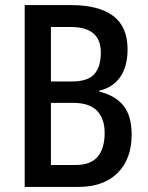

<svg xmlns="http://www.w3.org/2000/svg" viewBox="-20 -734 580 754"><path d="M258 -714Q368 -714 424.5 -671.5Q481 -629 481 -540Q481 -473 452 -431.5Q423 -390 370 -378V-374Q431 -360 464 -320Q497 -280 497 -205Q497 -110 442 -55Q387 0 288 0H77V-714ZM262 -414Q324 -414 350 -442.5Q376 -471 376 -528Q376 -628 258 -628H180V-414ZM180 -330V-86H276Q336 -86 363.5 -118.5Q391 -151 391 -212Q391 -268 361 -299Q331 -330 268 -330Z"/></svg>

Font: Noto Sans Lao UI Cond Med
Style: Regular
Weight: 500
Width: 3
Designer: Monotype Design Team
Foundry: Monotype Imaging Inc.
Version: Version 2.000; ttfautohint (v1.8.4.7-5d5b)